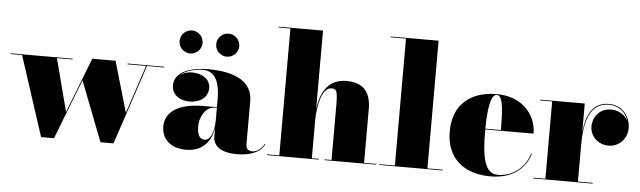

<svg xmlns="http://www.w3.org/2000/svg" viewBox="-53 -928 3726 1117"><g transform="rotate(5 1810.0 -370.0)"><path d="M345 -148 265 -455.5H356V-460H-5V-455.5H61.5L213 10H288.5L424.5 -339.5L560 10H636L791 -455.5H891V-460H677V-455.5H785.5L692 -174L606 -470H470Z M1181 -617C1181 -580 1211 -550 1248 -550C1285 -550 1315.5 -580 1315.5 -617C1315.5 -654 1285 -684.5 1248 -684.5C1211 -684.5 1181 -654 1181 -617ZM967 -617C967 -580 997 -550 1034 -550C1071 -550 1101.5 -580 1101.5 -617C1101.5 -654 1071 -684.5 1034 -684.5C997 -684.5 967 -654 967 -617ZM1140 -252.5C998 -252.5 916 -202.5 916 -113.5C916 -37.5 972 10 1058.5 10C1145 10 1202 -39 1217 -131V-80C1217 -21 1272 10 1354 10C1432 10 1494 -12.5 1516.5 -63L1513 -64C1492.5 -24 1459 -14 1443.5 -14C1419 -14 1407 -29 1407 -49.5V-304.5C1407 -410.5 1316.5 -468 1149 -468C1058 -468 951 -443 951 -356C951 -305 995 -271 1055.5 -271C1113 -271 1162.5 -303 1162.5 -358C1162.5 -412 1114 -441 1055.5 -441C1026.5 -441 1000 -431.5 981 -416C1016 -450.5 1080 -461.5 1119 -461.5C1199 -461.5 1217 -376.5 1217 -304.5V-252.5ZM1162 -57.5C1130 -57.5 1118 -88.5 1118 -133.5C1118 -178 1144.5 -248.5 1207.5 -248.5H1217V-180.5C1217 -99 1192.5 -57.5 1162 -57.5Z M1533 -4.5V0H1833V-4.5H1793V-223C1793 -315 1817.5 -419.5 1872 -419.5C1900 -419.5 1908 -409.5 1908 -325.5V-4.5H1868V0H2168V-4.5H2098V-319C2098 -406 2063 -470 1955.5 -470C1843 -470 1804.5 -381 1793 -293V-750H1533V-745.5H1603V-4.5Z M2188 -4.5V0H2558V-4.5H2468V-750H2188V-745.5H2278V-4.5Z M3066.5 -143H3062C3037 -59.5 2965.5 -2.5 2878.5 -2.5C2799.5 -2.5 2783.5 -106 2783.5 -250C2783.5 -253 2783.5 -256.5 2783.5 -259.5H3065.5C3065.5 -368.5 2982.5 -470 2833.5 -470C2682.5 -470 2578.5 -390 2578.5 -230C2578.5 -70 2685.5 10 2836.5 10C2967.5 10 3040.5 -56 3066.5 -143ZM2833.5 -465.5C2872.5 -465.5 2873.5 -361 2874.5 -264H2783.5C2784.5 -372 2796 -465.5 2833.5 -465.5Z M3087 -4.5V0H3433.5V-4.5H3347V-217C3347 -364 3381 -465.5 3488.5 -465.5C3549 -465.5 3588.5 -426 3603 -379.5C3586.5 -412.5 3550 -438.5 3504 -438.5C3438.5 -438.5 3397.5 -390 3397.5 -330.5C3397.5 -275.5 3443 -228 3506 -228C3569 -228 3614 -280 3614 -339C3614 -403 3569.5 -470 3488.5 -470C3396.5 -470 3357.5 -400 3347 -291.5V-460H3087V-455.5H3157V-4.5Z"/></g></svg>

Font: Bodoni* 36pt Fatface
Style: Regular
Weight: 900
Version: Version 2.3